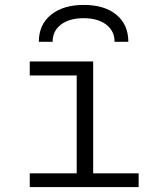

<svg xmlns="http://www.w3.org/2000/svg" viewBox="-20 -761 640 781"><path d="M101 0V-56H292V-454H101V-511H359V-56H544V0ZM138 -591Q138 -661 187.5 -701Q237 -741 321 -741Q405 -741 453.5 -701Q502 -661 502 -591H446Q446 -635 412 -661Q378 -687 320 -687Q262 -687 228 -661Q194 -635 194 -591Z"/></svg>

Font: Chivo Mono Medium ExtraLight
Style: Regular
Weight: 250
Monospace: yes
Version: Version 1.008